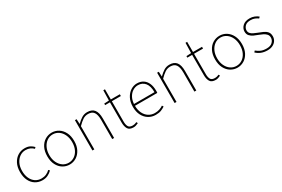

<svg xmlns="http://www.w3.org/2000/svg" viewBox="79 -1624 3851 2622"><g transform="rotate(-30 2004.0 -313.0)"><path d="M268 12Q207 12 158.5 -17.5Q110 -47 82 -103Q54 -159 54 -238Q54 -318 84 -374.5Q114 -431 162.5 -460.5Q211 -490 268 -490Q318 -490 351 -473Q384 -456 408 -430L390 -412Q368 -435 337.5 -448.5Q307 -462 268 -462Q217 -462 176 -433.5Q135 -405 110.5 -354.5Q86 -304 86 -238Q86 -172 108.5 -122Q131 -72 172 -44Q213 -16 268 -16Q309 -16 343.5 -31.5Q378 -47 402 -72L420 -54Q390 -24 352.5 -6Q315 12 268 12Z M696 12Q639 12 590.5 -17.5Q542 -47 513 -103Q484 -159 484 -238Q484 -318 513 -374.5Q542 -431 590.5 -460.5Q639 -490 696 -490Q753 -490 801 -460.5Q849 -431 878.5 -374.5Q908 -318 908 -238Q908 -159 878.5 -103Q849 -47 801 -17.5Q753 12 696 12ZM696 -16Q747 -16 788 -44Q829 -72 852.5 -122Q876 -172 876 -238Q876 -304 852.5 -354.5Q829 -405 788 -433.5Q747 -462 696 -462Q645 -462 604.5 -433.5Q564 -405 540 -354.5Q516 -304 516 -238Q516 -172 540 -122Q564 -72 604.5 -44Q645 -16 696 -16Z M1058 0V-478H1084L1088 -402H1090Q1128 -440 1167.5 -465Q1207 -490 1256 -490Q1330 -490 1365 -445.5Q1400 -401 1400 -308V0H1370V-304Q1370 -384 1343 -423Q1316 -462 1254 -462Q1209 -462 1172 -438Q1135 -414 1088 -366V0Z M1706 8Q1640 8 1617 -30.5Q1594 -69 1594 -130V-450H1518V-474L1594 -478L1598 -638H1624V-478H1766V-450H1624V-126Q1624 -80 1640 -50Q1656 -20 1708 -20Q1722 -20 1737 -23.5Q1752 -27 1770 -36L1782 -14Q1763 -4 1743 2Q1723 8 1706 8Z M2052 12Q1992 12 1942.5 -18Q1893 -48 1863.5 -104Q1834 -160 1834 -238Q1834 -316 1863.5 -372.5Q1893 -429 1940 -459.5Q1987 -490 2040 -490Q2095 -490 2135.5 -464.5Q2176 -439 2198 -390Q2220 -341 2220 -270Q2220 -263 2220 -255Q2220 -247 2218 -238H1850V-266H2190Q2190 -365 2149 -413.5Q2108 -462 2040 -462Q1998 -462 1958 -437.5Q1918 -413 1892 -363.5Q1866 -314 1866 -240Q1866 -172 1890.5 -121.5Q1915 -71 1958 -43.5Q2001 -16 2054 -16Q2095 -16 2128 -27Q2161 -38 2186 -56L2200 -34Q2173 -16 2139.5 -2Q2106 12 2052 12Z M2354 0V-478H2380L2384 -402H2386Q2424 -440 2463.5 -465Q2503 -490 2552 -490Q2626 -490 2661 -445.5Q2696 -401 2696 -308V0H2666V-304Q2666 -384 2639 -423Q2612 -462 2550 -462Q2505 -462 2468 -438Q2431 -414 2384 -366V0Z M3002 8Q2936 8 2913 -30.5Q2890 -69 2890 -130V-450H2814V-474L2890 -478L2894 -638H2920V-478H3062V-450H2920V-126Q2920 -80 2936 -50Q2952 -20 3004 -20Q3018 -20 3033 -23.5Q3048 -27 3066 -36L3078 -14Q3059 -4 3039 2Q3019 8 3002 8Z M3342 12Q3285 12 3236.5 -17.5Q3188 -47 3159 -103Q3130 -159 3130 -238Q3130 -318 3159 -374.5Q3188 -431 3236.5 -460.5Q3285 -490 3342 -490Q3399 -490 3447 -460.5Q3495 -431 3524.5 -374.5Q3554 -318 3554 -238Q3554 -159 3524.5 -103Q3495 -47 3447 -17.5Q3399 12 3342 12ZM3342 -16Q3393 -16 3434 -44Q3475 -72 3498.5 -122Q3522 -172 3522 -238Q3522 -304 3498.5 -354.5Q3475 -405 3434 -433.5Q3393 -462 3342 -462Q3291 -462 3250.5 -433.5Q3210 -405 3186 -354.5Q3162 -304 3162 -238Q3162 -172 3186 -122Q3210 -72 3250.5 -44Q3291 -16 3342 -16Z M3816 12Q3759 12 3715.5 -6Q3672 -24 3642 -54L3660 -74Q3690 -49 3725.5 -32.5Q3761 -16 3818 -16Q3878 -16 3909 -47Q3940 -78 3940 -118Q3940 -150 3921.5 -171Q3903 -192 3875.5 -206Q3848 -220 3820 -230Q3783 -243 3748 -259Q3713 -275 3690.5 -300Q3668 -325 3668 -366Q3668 -416 3706.5 -453Q3745 -490 3818 -490Q3857 -490 3891 -476.5Q3925 -463 3950 -442L3932 -422Q3908 -439 3881 -450.5Q3854 -462 3816 -462Q3756 -462 3728 -432.5Q3700 -403 3700 -368Q3700 -339 3716 -320.5Q3732 -302 3757.5 -289.5Q3783 -277 3812 -266Q3850 -251 3887 -235.5Q3924 -220 3948 -193.5Q3972 -167 3972 -120Q3972 -85 3954 -55Q3936 -25 3901 -6.5Q3866 12 3816 12Z"/></g></svg>

Font: Source Sans 3 VF
Style: Regular
Weight: 200
Designer: Paul D. Hunt
Foundry: Adobe
Version: Version 3.046;hotconv 1.0.118;makeotfexe 2.5.65603